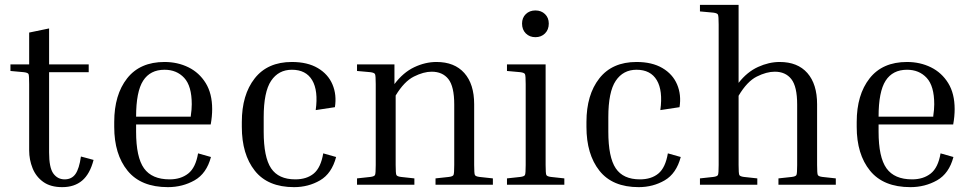

<svg xmlns="http://www.w3.org/2000/svg" viewBox="-20 -760 4007 790"><path d="M365 -102Q350 -44 318 -17Q286 10 236 10Q188 10 158 -11.5Q128 -33 114 -68Q100 -103 100 -141V-414Q100 -449 97.5 -455Q95 -461 78 -463L23 -468V-495H100V-626L182 -643V-495H345V-463H182V-133Q182 -70 199.5 -46Q217 -22 246 -22Q275 -22 290.5 -44Q306 -66 313 -116Z M848 -114Q830 -46 780.5 -18Q731 10 671 10Q560 10 505 -57.5Q450 -125 450 -238V-258Q450 -370 503 -437.5Q556 -505 657 -505Q711 -505 755.5 -483Q800 -461 826.5 -418Q853 -375 853 -311Q853 -281 847 -248H540V-218Q540 -113 572.5 -67.5Q605 -22 678 -22Q724 -22 754.5 -46Q785 -70 795 -129ZM657 -473Q598 -473 569 -428Q540 -383 540 -280H765V-283Q767 -296 768 -308.5Q769 -321 769 -331Q769 -406 738 -439.5Q707 -473 657 -473Z M1181 -473Q1126 -473 1095.5 -427.5Q1065 -382 1065 -278V-218Q1065 -113 1095.5 -67.5Q1126 -22 1195 -22Q1242 -22 1271 -46Q1300 -70 1310 -129L1363 -114Q1345 -46 1297 -18Q1249 10 1190 10Q1082 10 1028.5 -57.5Q975 -125 975 -238V-258Q975 -370 1028 -437.5Q1081 -505 1181 -505Q1245 -505 1287.5 -480Q1330 -455 1348 -412.5Q1366 -370 1358 -319L1279 -307Q1290 -387 1264.5 -430Q1239 -473 1181 -473Z M2008 -26V0H1772V-26L1827 -32Q1843 -34 1846 -40Q1849 -46 1849 -81V-330Q1849 -404 1825 -434.5Q1801 -465 1756 -465Q1723 -465 1683 -445Q1643 -425 1608 -367V-81Q1608 -46 1611 -40Q1614 -34 1630 -32L1685 -26V0H1449V-26L1504 -32Q1520 -34 1523 -40Q1526 -46 1526 -81V-414Q1526 -449 1523 -455Q1520 -461 1504 -463L1449 -468V-495H1603V-414Q1639 -462 1684.5 -483.5Q1730 -505 1776 -505Q1850 -505 1890.5 -459.5Q1931 -414 1931 -331V-81Q1931 -46 1934 -40Q1937 -34 1953 -32Z M2183 -607Q2159 -607 2143.5 -622.5Q2128 -638 2128 -663Q2128 -687 2143.5 -702Q2159 -717 2183 -717Q2207 -717 2222.5 -702Q2238 -687 2238 -663Q2238 -638 2222.5 -622.5Q2207 -607 2183 -607ZM2066 -468V-495H2225V-81Q2225 -46 2228 -40Q2231 -34 2247 -32L2302 -26V0H2066V-26L2121 -32Q2137 -34 2140 -40Q2143 -46 2143 -81V-414Q2143 -449 2140 -455Q2137 -461 2121 -463Z M2599 -473Q2544 -473 2513.5 -427.5Q2483 -382 2483 -278V-218Q2483 -113 2513.5 -67.5Q2544 -22 2613 -22Q2660 -22 2689 -46Q2718 -70 2728 -129L2781 -114Q2763 -46 2715 -18Q2667 10 2608 10Q2500 10 2446.5 -57.5Q2393 -125 2393 -238V-258Q2393 -370 2446 -437.5Q2499 -505 2599 -505Q2663 -505 2705.5 -480Q2748 -455 2766 -412.5Q2784 -370 2776 -319L2697 -307Q2708 -387 2682.5 -430Q2657 -473 2599 -473Z M3419 -26V0H3183V-26L3238 -32Q3254 -34 3257 -40Q3260 -46 3260 -81V-330Q3260 -404 3236 -434.5Q3212 -465 3168 -465Q3134 -465 3094 -445Q3054 -425 3019 -366V-81Q3019 -46 3022 -40Q3025 -34 3041 -32L3096 -26V0H2860V-26L2915 -32Q2931 -34 2934 -40Q2937 -46 2937 -81V-659Q2937 -694 2934 -700Q2931 -706 2915 -708L2860 -713V-740H3019V-419Q3054 -464 3099 -484.5Q3144 -505 3188 -505Q3262 -505 3302 -459.5Q3342 -414 3342 -331V-81Q3342 -46 3345 -40Q3348 -34 3364 -32Z M3903 -114Q3885 -46 3835.5 -18Q3786 10 3726 10Q3615 10 3560 -57.5Q3505 -125 3505 -238V-258Q3505 -370 3558 -437.5Q3611 -505 3712 -505Q3766 -505 3810.5 -483Q3855 -461 3881.5 -418Q3908 -375 3908 -311Q3908 -281 3902 -248H3595V-218Q3595 -113 3627.5 -67.5Q3660 -22 3733 -22Q3779 -22 3809.5 -46Q3840 -70 3850 -129ZM3712 -473Q3653 -473 3624 -428Q3595 -383 3595 -280H3820V-283Q3822 -296 3823 -308.5Q3824 -321 3824 -331Q3824 -406 3793 -439.5Q3762 -473 3712 -473Z"/></svg>

Font: Inria Serif
Style: Regular
Weight: 400
Designer: Black Foundry Team
Foundry: Black Foundry
Version: Version 1.000; ttfautohint (v1.8.3)